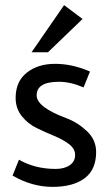

<svg xmlns="http://www.w3.org/2000/svg" viewBox="-20 -717 424 749"><path d="M306 -376Q255 -398 210 -398Q123 -398 123 -345Q123 -299 239 -256Q282 -240 318.5 -206Q355 -172 355 -124Q355 -55 310 -21.5Q265 12 185 12Q105 12 29 -32L54 -94Q117 -58 197 -58Q231 -58 252 -72.5Q273 -87 273 -112Q273 -137 249 -155Q225 -173 191 -187Q157 -201 123 -217.5Q89 -234 65 -264Q41 -294 41 -335Q41 -399 84.5 -433.5Q128 -468 195 -468Q262 -468 331 -438ZM167 -513H103L230 -697L302 -643Z"/></svg>

Font: Average Sans
Style: Regular
Weight: 400
Designer: Eduardo Rodriguez Tunni
Foundry: Eduardo Rodriguez Tunni
Version: Version 1.001